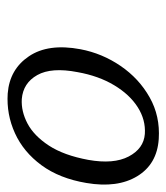

<svg xmlns="http://www.w3.org/2000/svg" viewBox="14 -767 443 511"><g transform="rotate(90 235.5 -511.5)"><path d="M350 -712.5Q417 -708 449 -655.2Q481 -602.5 467 -520Q455 -448.5 419.8 -400.5Q384.5 -352.5 334.5 -329.8Q284.5 -307 229 -310.5Q164.5 -315.5 129.8 -367Q95 -418.5 111 -504Q122 -562 155.5 -611Q189 -660 239 -688.2Q289 -716.5 350 -712.5ZM243.5 -348Q276 -346 308.8 -363.2Q341.5 -380.5 367.5 -420.2Q393.5 -460 405.5 -525Q417.5 -592.5 396.5 -632.5Q375.5 -672.5 336.5 -675.5Q299 -678 265.2 -656.5Q231.5 -635 206.8 -593.8Q182 -552.5 172 -496.5Q158.5 -427 179.8 -389.2Q201 -351.5 243.5 -348Z"/></g></svg>

Font: Fraunces 72pt SuperSoft Light
Style: Italic
Weight: 300
Italic angle: -16°
Version: Version 1.000;[b76b70a41]